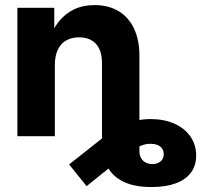

<svg xmlns="http://www.w3.org/2000/svg" viewBox="-20 -547 808 771"><path d="M200.2 0H49.8V-515.6H197.9V-380.4H173.3Q189.9 -427.1 215.4 -459.5Q240.9 -491.9 277 -509.2Q313 -526.6 359.8 -526.6Q415 -526.6 455.5 -502.6Q496 -478.7 517.9 -433Q539.8 -387.3 539.8 -323.2V0H389.5V-294.5Q389.5 -327.8 378.7 -350.7Q368 -373.5 347.4 -385.3Q326.8 -397.1 297.6 -397.1Q268.2 -397.1 246.3 -385Q224.4 -372.9 212.3 -347.7Q200.2 -322.5 200.2 -284.8ZM389.5 23.8V-103.9H539.8V59.2Q539.8 76 546.6 87.9Q553.4 99.8 565.3 105.9Q577.1 111.9 592 111.9Q605.1 111.9 615.5 106.9Q626 102 631.7 93Q637.5 84 637.5 72.3Q637.5 60.5 632.1 51.4Q626.7 42.2 615.9 36.8Q605.2 31.4 589.6 30.7Q573.9 29.7 558.2 34Q542.4 38.4 522.4 50.1Q502.3 61.8 474.4 82.4L327.7 200.6L257.6 113.3L400.6 0.2Q426.4 -20.2 455.6 -35.6Q484.9 -51.1 517.5 -60Q550.2 -68.9 583.6 -68.9Q639.1 -68.9 680.8 -50.2Q722.5 -31.4 745.1 1.8Q767.8 35.1 767.8 77.5Q767.8 117.4 747 145.8Q726.2 174.2 685.9 189.2Q645.7 204.1 588.5 204.1Q519.4 204.1 475.3 182.5Q431.2 160.8 410.4 120.7Q389.5 80.5 389.5 23.8Z"/></svg>

Font: Intratopia Thin
Style: Regular
Weight: 100
Designer: Rasmus Andersson
Foundry: rsms
Version: Version 3.000;Glyphs 3.2.3 (3260)